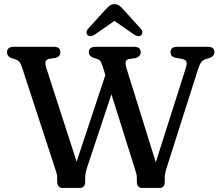

<svg xmlns="http://www.w3.org/2000/svg" viewBox="-20 -932 1091 952"><path d="M825.5 -672.5Q825.5 -700 858.5 -700H1010Q1043.5 -700 1043.5 -672.5Q1043.5 -654 1019 -644.5L998.5 -638.5Q985 -633.5 977.2 -623Q969.5 -612.5 961.5 -587.5L806.5 -100.5Q797 -71 797 -53V-32.5Q797 0 771 0H686Q658.5 0 658.5 -32.5V-53Q658.5 -61 656 -70.5Q653.5 -80 649.5 -92.5L532.5 -464.5L411.5 -100.5Q402.5 -72 402.5 -53V-32.5Q402.5 0 376 0H291Q263.5 0 263.5 -32.5V-53Q263.5 -61 261.2 -70.5Q259 -80 254.5 -92.5L88 -601.5Q82.5 -618 75.8 -625.5Q69 -633 57 -637.5L37 -643.5Q15 -652 15 -672.5Q15 -700 48 -700H246.5Q279.5 -700 279.5 -672.5Q279.5 -652 256.5 -645L222 -640Q208.5 -636 205.8 -625.5Q203 -615 211.5 -589L360 -130.5L502.5 -560L489.5 -601.5Q484 -618.5 479 -627Q474 -635.5 463 -639.5L443 -645.5Q420.5 -654 420.5 -672.5Q420.5 -700 454 -700H644.5Q677.5 -700 677.5 -672.5Q677.5 -652.5 653 -644L618 -639Q605.5 -635.5 603 -625Q600.5 -614.5 608.5 -589L752.5 -127.5L900.5 -592.5Q908 -615 904.5 -625.2Q901 -635.5 883 -640L847.5 -646Q825.5 -652.5 825.5 -672.5ZM450 -760.5Q428.5 -746.5 415 -757.5Q409.5 -762 409 -771Q408.5 -780 417 -789.5L502.5 -884Q514.5 -896.5 524 -904Q533.5 -911.5 548 -911.5Q562 -911.5 571.5 -904Q581 -896.5 592.5 -884L678 -789.5Q686.5 -780 686 -771Q685.5 -762 680 -757.5Q667 -746.5 645 -760.5L547.5 -828.5Z"/></svg>

Font: Fraunces 9pt SuperSoft
Style: Regular
Weight: 400
Version: Version 1.000;[b76b70a41]